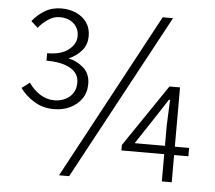

<svg xmlns="http://www.w3.org/2000/svg" viewBox="-53 -800 976 871"><g transform="rotate(5 435.0 -364.5)"><path d="M197 -284Q146 -284 106 -309Q66 -334 43 -367L79 -394Q99 -364 129.5 -344Q160 -324 196 -324Q236 -324 264.5 -347.5Q293 -371 293 -413Q293 -455 254 -477.5Q215 -500 145 -500V-534Q208 -534 242 -560.5Q276 -587 276 -623Q276 -658 252 -680Q228 -702 187 -702Q162 -702 136.5 -685.5Q111 -669 92 -645L61 -673Q85 -703 117.5 -722.5Q150 -742 193 -742Q229 -742 259.5 -728.5Q290 -715 308 -689.5Q326 -664 326 -628Q326 -588 302.5 -561Q279 -534 244 -519Q283 -511 313 -484Q343 -457 343 -411Q343 -372 323 -343.5Q303 -315 270.5 -299.5Q238 -284 197 -284ZM247 13 653 -742H700L293 13ZM714 0V-255L719 -372H714L654 -280L576 -162H824V-124H519V-149L711 -432H759V0Z"/></g></svg>

Font: Noto Sans TC Thin Light
Style: Regular
Weight: 300
Version: Version 2.004-H2;hotconv 1.0.118;makeotfexe 2.5.65603